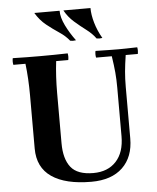

<svg xmlns="http://www.w3.org/2000/svg" viewBox="-62 -992 866 1059"><g transform="rotate(-5 371.0 -462.5)"><path d="M401 15Q258 15 181.5 -37.5Q105 -90 105 -195V-490Q105 -535 102.5 -579.5Q100 -624 95 -665H28Q24 -684 28 -702Q63 -701 104.5 -700.5Q146 -700 180 -700Q215 -700 256.5 -700.5Q298 -701 332 -702Q336 -684 332 -665H265Q260 -624 257.5 -579.5Q255 -535 255 -490V-211Q255 -124 291.5 -78Q328 -32 416 -32Q496 -32 542 -81.5Q588 -131 588 -221V-490Q588 -535 584.5 -574Q581 -613 573 -665H486Q482 -684 486 -702Q528 -701 561 -700.5Q594 -700 613 -700Q630 -700 656.5 -700.5Q683 -701 717 -702Q721 -684 717 -665H650Q642 -613 638.5 -574Q635 -535 635 -490V-205Q635 -102 574 -43.5Q513 15 401 15ZM329 -940H479Q479 -903 492 -858Q505 -813 530 -770Q514 -767 498 -770Q478 -798 446 -822Q414 -846 382 -874Q350 -902 329 -940ZM168 -940H308Q308 -903 330 -858Q352 -813 384 -770Q368 -767 352 -770Q330 -798 296 -820.5Q262 -843 227.5 -870.5Q193 -898 168 -940Z"/></g></svg>

Font: Poltawski Nowy
Style: Bold
Weight: 700
Designer: Adam Pótawski, Mateusz Machalski, Borys Kosmynka, Ania Wieluska
Foundry: Capitalics.wtf
Version: Version 1.001;gftools[0.9.25]